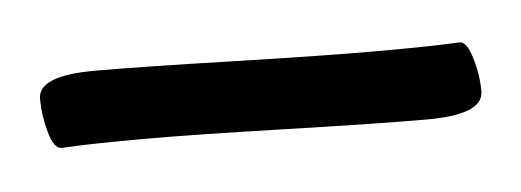

<svg xmlns="http://www.w3.org/2000/svg" viewBox="-23 -574 296 109"><g transform="rotate(-5 125.0 -520.0)"><path d="M240.2 -540Q244.1 -540 247.1 -530.3Q250 -520.5 250 -511.2Q250 -498 217.8 -498Q190.9 -498 138.2 -499.5Q85.4 -501 59.1 -501Q25.9 -501 9.8 -500Q5.4 -500 2.7 -509.8Q0 -519.5 0 -528.8Q0 -542 32.2 -542Q59.1 -542 111.8 -540.5Q164.6 -539.1 190.9 -539.1Q224.1 -539.1 240.2 -540Z"/></g></svg>

Font: Rochester
Style: Regular
Weight: 400
Designer: Gillian Fisher
Foundry: Font Diner, Inc DBA Sideshow
Version: Version 1.005